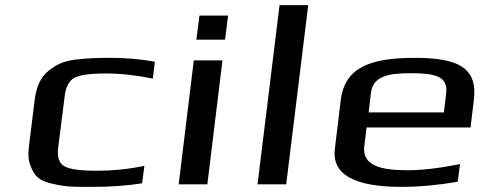

<svg xmlns="http://www.w3.org/2000/svg" viewBox="-20 -720 1905 750"><path d="M535 -4 544 -72C480 -59 419 -53 360 -53C294 -53 250 -59 231 -71C211 -82 203 -106 207 -141L232 -339C236 -378 248 -403 269 -415C289 -427 331 -433 393 -433C452 -433 513 -426 577 -413L585 -479C529 -489 472 -494 415 -494C351 -494 328 -493 273 -487C222 -480 198 -466 168 -442C136 -416 121 -376 115 -326L93 -148C89 -118 91 -93 99 -73C114 -32 133 -13 186 -2C242 11 266 10 340 10C414 10 479 5 535 -4Z M859 -565 871 -659H759L747 -565ZM790 0 849 -484H737L678 0Z M1098 0 1184 -700H1072L986 0Z M1600 -494C1429 -494 1327 -458 1311 -329L1288 -138C1276 -39 1363 10 1548 10C1618 10 1692 3 1768 -10L1777 -79C1697 -63 1628 -55 1571 -55C1467 -55 1394 -73 1403 -149L1412 -222H1818L1831 -329C1847 -458 1766 -494 1600 -494ZM1585 -434C1676 -434 1731 -423 1723 -357L1714 -281H1420L1429 -357C1437 -423 1497 -434 1585 -434Z"/></svg>

Font: Gamestation Extended
Style: Italic
Weight: 400
Width: 7
Designer: Jonas Hecksher
Foundry: Jonas Hecksher, Playtypeª, e-types AS
Version: Version 1.003